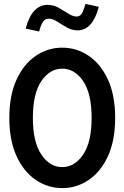

<svg xmlns="http://www.w3.org/2000/svg" viewBox="-20 -956 640 987"><path d="M300 11Q226 11 164 -31Q102 -73 65 -153.5Q28 -234 28 -350Q28 -466 65 -546.5Q102 -627 164 -669Q226 -711 300 -711Q374 -711 436 -669Q498 -627 535 -546.5Q572 -466 572 -350Q572 -234 535 -153.5Q498 -73 436 -31Q374 11 300 11ZM300 -97Q364 -97 407.5 -161.5Q451 -226 451 -350Q451 -475 407.5 -539Q364 -603 300 -603Q236 -603 192.5 -539Q149 -475 149 -350Q149 -226 192.5 -161.5Q236 -97 300 -97ZM181 -794 112 -809Q144 -931 225 -931Q255 -931 281.5 -916Q308 -901 331.5 -886Q355 -871 374 -871Q390 -871 399.5 -885Q409 -899 419 -936L488 -921Q456 -800 379 -800Q350 -800 323.5 -815Q297 -830 274 -845Q251 -860 231 -860Q213 -860 202 -845.5Q191 -831 181 -794Z"/></svg>

Font: Red Hat Mono Medium
Style: Regular
Weight: 500
Monospace: yes
Designer: Pentagram, MCKL
Foundry: Pentagram, MCKL
Version: Version 1.023; ttfautohint (v1.8.3)